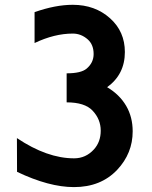

<svg xmlns="http://www.w3.org/2000/svg" viewBox="-20 -762 626 792"><path d="M50.3 -53.2Q50.3 -53.2 49.8 -192.4Q174.3 -108.9 285.6 -108.9Q334 -108.9 367.7 -146Q395.5 -176.8 395.5 -223.1Q395.5 -270 361.8 -305.7Q329.6 -339.8 254.9 -339.8V-459.5Q314.5 -459.5 337.4 -479Q366.2 -503.4 366.2 -539.1Q366.2 -577.6 342.3 -599.1Q314.9 -623.5 280.3 -623.5Q204.6 -623.5 122.6 -584.5V-711.9Q208.5 -742.2 280.3 -742.2Q372.1 -742.2 434.1 -686.5Q495.1 -631.8 495.1 -547.4Q495.1 -455.1 421.9 -402.3Q473.1 -372.1 500.5 -325.2Q527.3 -279.3 527.3 -220.2Q527.3 -129.4 463.4 -61.5Q396 9.8 285.2 9.8Q182.1 9.8 50.3 -53.2Z"/></svg>

Font: Consola Mono
Style: Bold
Weight: 700
Monospace: yes
Designer: Wojciech Kalinowski "wmk69" (wmk69@o2.pl)
Foundry: Wojciech Kalinowski "wmk69" (wmk69@o2.pl)
Version: Version 2.1.0